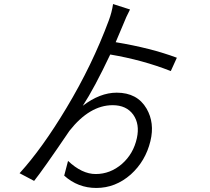

<svg xmlns="http://www.w3.org/2000/svg" viewBox="-20 -862 1040 951"><path d="M706 -324Q747 -253 725 -163Q701 -64 628 2Q552 69 457 69Q366 69 298 8L317 -65Q386 0 454 0Q526 0 584 -50Q641 -100 658 -178Q673 -247 640 -294Q606 -341 538 -341Q424 -341 324 -214Q191 -18 149 34L77 -4Q189 -127 309 -327Q437 -540 519 -761Q534 -801 540 -842L624 -815Q605 -779 589 -738L553 -653Q728 -624 856 -576L826 -510Q686 -565 526 -592Q447 -425 390 -338Q475 -403 558 -403Q660 -403 706 -324Z"/></svg>

Font: Source Han Sans CN Normal
Style: Regular
Weight: 350
Designer: Ryoko NISHIZUKA 西塚涼子 (kana, bopomofo & ideographs); Paul D. Hunt (Latin, Greek & Cyrillic); Sandoll Communications 산돌커뮤니
Foundry: Adobe
Version: Version 2.004;hotconv 1.0.118;makeotfexe 2.5.65603